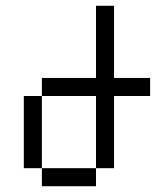

<svg xmlns="http://www.w3.org/2000/svg" viewBox="-20 -645 540 665"><path d="M375 -375H500V-312.5H375V-62.5H312.5V-312.5H125V-375H312.5V-625H375ZM62.5 -312.5H125V-62.5H62.5ZM125 -62.5H312.5V0H125Z"/></svg>

Font: 寒蝉点阵体 16px
Style: Regular
Weight: 400
Designer: Designed by Warren2060
Foundry: ChillType
Version: Version 1.000